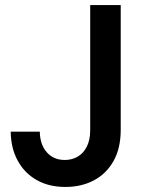

<svg xmlns="http://www.w3.org/2000/svg" viewBox="-20 -740 602 768"><path d="M241.7 7.8Q174.8 7.8 126 -20.3Q77.1 -48.3 50.3 -98.4Q23.4 -148.4 22.9 -213.4H139.2Q140.1 -161.6 167.2 -130.9Q194.3 -100.1 239.3 -100.1Q267.6 -100.1 290.5 -113.3Q313.5 -126.5 327.1 -153.1Q340.8 -179.7 340.8 -219.2V-719.7H462.9V-221.2Q462.9 -147 434.1 -95.9Q405.3 -44.9 355.5 -18.6Q305.7 7.8 241.7 7.8Z"/></svg>

Font: Reddit Mono SemiBold
Style: Regular
Weight: 600
Monospace: yes
Designer: Stephen Hutchings
Foundry: Reddit
Version: Version 1.014